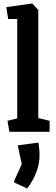

<svg xmlns="http://www.w3.org/2000/svg" viewBox="-20 -757 324 1103"><path d="M34 0 23 -63 79 -77V-648H27L16 -716L165 -737L200 -700V-79L265 -63V0ZM63 292 61 283 105 186 82 78 201 62Q202 68 204.5 89Q207 110 207 136Q207 174 196 210Q185 246 168.5 276Q152 306 136 326Z"/></svg>

Font: Kreon
Style: Bold
Weight: 700
Designer: Julia Petretta
Foundry: Julia Petretta and Eli Heuer
Version: Version 2.002